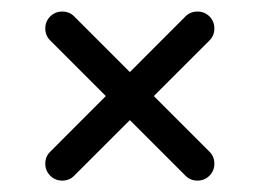

<svg xmlns="http://www.w3.org/2000/svg" viewBox="-20 -373 452 334"><path d="M344.7 -302.9 247.6 -205.9 344.7 -108.8Q352.9 -100.6 352.9 -88.2Q352.9 -75.9 344.4 -67.4Q335.9 -58.8 323.5 -58.8Q311.2 -58.8 302.9 -67.1L205.9 -164.1L108.8 -67.1Q100.6 -58.8 88.2 -58.8Q75.9 -58.8 67.4 -67.4Q58.8 -75.9 58.8 -88.2Q58.8 -100.6 67.1 -108.8L164.1 -205.9L67.1 -302.9Q58.8 -311.2 58.8 -323.5Q58.8 -335.9 67.4 -344.4Q75.9 -352.9 88.2 -352.9Q100.6 -352.9 108.8 -344.7L205.9 -247.6L302.9 -344.7Q311.2 -352.9 323.5 -352.9Q335.9 -352.9 344.4 -344.4Q352.9 -335.9 352.9 -323.5Q352.9 -311.2 344.7 -302.9Z"/></svg>

Font: OpenGost Type B TT
Style: Regular
Weight: 400
Version: Version 0.3